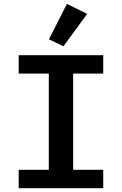

<svg xmlns="http://www.w3.org/2000/svg" viewBox="-20 -988 640 1008"><path d="M522 0V-96.6H364V-601.6H522V-698.2H78.1V-601.6H236.2V-96.6H78.1V0ZM236.9 -781.6 313.2 -745 437.5 -915.1 331.3 -967.7Z"/></svg>

Font: Margiela Mono SemiBold
Style: Regular
Weight: 600
Designer: Mike Abbink, Paul van der Laan, Pieter van Rosmalen
Foundry: Bold Monday
Version: Version 2.003 2021